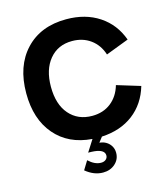

<svg xmlns="http://www.w3.org/2000/svg" viewBox="-142 -890 1084 1238"><g transform="rotate(-15 399.5 -270.5)"><path d="M773.4 -237.8Q740.2 -125 654.8 -59.8Q569.3 5.4 443.8 11.7L417.5 45.4Q436 47.9 447.3 52.2Q473.6 62.5 489.5 84.7Q505.4 106.9 505.4 135.7Q505.4 179.7 472.9 208.7Q440.4 237.8 392.1 237.8Q331.5 237.8 276.4 192.4L312 134.3Q353.5 173.3 395.5 173.3Q416 173.3 428 162.6Q439.9 151.9 439.9 136.7Q439.9 106.9 399.9 95.7Q377.9 88.9 331.1 88.9L380.9 10.7Q224.1 -1 134.3 -105.7Q44.4 -210.4 44.4 -383.3Q44.4 -565.4 144.8 -672.1Q245.1 -778.8 416.5 -778.8Q544.4 -778.8 635.7 -718.3Q727.1 -657.7 765.6 -549.8L612.3 -491.2Q590.8 -558.1 539.1 -595.7Q487.3 -633.3 416.5 -633.3Q321.3 -633.3 265.1 -565.4Q209 -497.6 209 -383.3Q209 -265.1 266.4 -199.2Q323.7 -133.3 418.9 -133.3Q492.7 -133.3 544.4 -173.8Q596.2 -214.4 616.7 -285.6Z"/></g></svg>

Font: Acari Sans Neue Black
Style: Regular
Weight: 900
Designer: Alfredo Marco Pradil
Foundry: Alfredo Marco Pradil
Version: Version 1.045;June 16, 2019;FontCreator 11.5.0.2425 64-bit; 